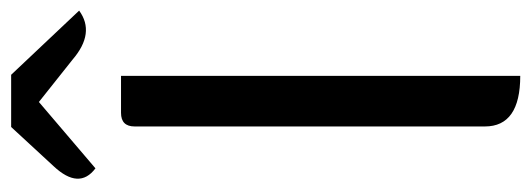

<svg xmlns="http://www.w3.org/2000/svg" viewBox="-332 -644 976 353"><g transform="rotate(-90 156.5 -468.0)"><path d="M193 0Q100 0 100 -65V-709Q100 -734 125 -734H193V0ZM23 -781Q-17 -811 27 -858L99 -936H195L313 -811Q272 -781 223 -823L145 -885Z"/></g></svg>

Font: Swei Toothpaste CJK TC
Style: Regular
Weight: 400
Version: Version 1.0